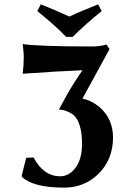

<svg xmlns="http://www.w3.org/2000/svg" viewBox="-20 -853 586 880"><path d="M281 -408 250 -351C273 -350 294 -342 315 -328C342 -305 356 -260 356 -193C356 -145 345 -107 323 -80C304 -57 282 -45 256 -45C205 -45 164 -74 134 -131L100 -130L79 -46L82 -41C117 -9 181 7 274 7C336 7 388 -14 431 -56C476 -100 498 -156 498 -223C498 -280 477 -327 435 -363C412 -382 387 -395 358 -401L482 -628L468 -649C448 -643 427 -640 404 -640C237 -640 131 -644 84 -651C87 -625 89 -606 89 -594C89 -568 87 -542 84 -515C193 -523 284 -528 358 -531C332 -494 306 -453 281 -408ZM151 -802C196 -766 244 -725 283 -684H313C352 -723 401 -766 446 -802L430 -833C384 -815 340 -797 298 -777C255 -797 213 -815 167 -833Z"/></svg>

Font: Libertinus Sans
Style: Bold
Weight: 700
Designer: Philipp H. Poll, Khaled Hosny
Foundry: Caleb Maclennan
Version: Version 7.050;RELEASE